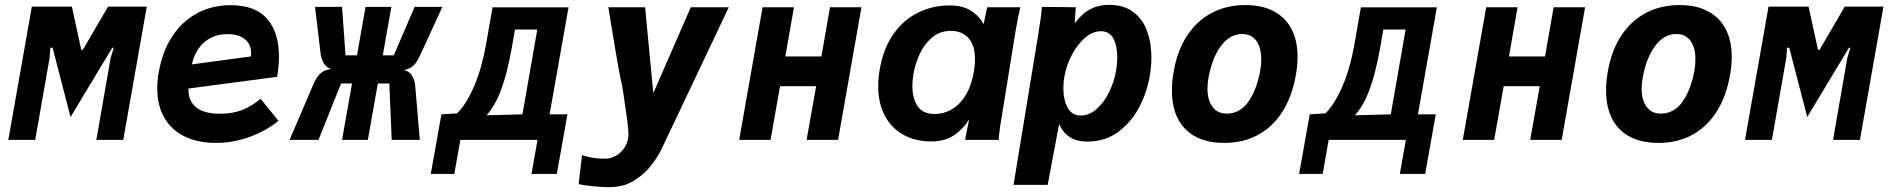

<svg xmlns="http://www.w3.org/2000/svg" viewBox="-20 -580 7840 796"><path d="M112 -552.5H278L317 -373.5H323.5L428 -552.5H588.5L491 0H379.5L438.5 -339L451.5 -382H445.5L272.5 -95L198 -382H189L185.5 -339L126 0H14.5Z M632 -214Q632 -247.5 638.5 -283Q653.5 -368 694.8 -430.2Q736 -492.5 798 -525.5Q860 -558.5 935.5 -558.5Q1038.5 -558.5 1087.5 -502Q1136.5 -445.5 1136.5 -346Q1136.5 -306 1129 -261.5L761.5 -213Q759 -165.5 790.8 -137Q822.5 -108.5 893 -108.5Q945 -108.5 984.5 -124.2Q1024 -140 1060.5 -170.5L1134.5 -79Q1085 -38.5 1016.5 -13Q948 12.5 875.5 12.5Q801.5 12.5 746.5 -13.8Q691.5 -40 661.8 -91Q632 -142 632 -214ZM1021 -360Q1021 -397 995 -417.8Q969 -438.5 923 -438.5Q867 -438.5 828.5 -406.2Q790 -374 775.5 -313L1020 -346Q1021 -356 1021 -360Z M1339.5 -291 1351 -295Q1333 -300 1322 -318.2Q1311 -336.5 1308.5 -363.5L1286 -551.5H1398L1412.5 -350.5H1460L1495.5 -551.5H1602.5L1567 -350.5H1612.5L1699 -551.5H1814L1723 -353.5Q1709.5 -324.5 1697.5 -311.5Q1685.5 -298.5 1666 -292.5L1655 -289Q1676 -285.5 1688.2 -266.8Q1700.5 -248 1702 -217.5L1720.5 0H1604L1594 -234H1546.5L1505 0H1398L1439.5 -234H1394L1300.5 0H1180.5L1278 -227.5Q1290.5 -257.5 1305 -272.2Q1319.5 -287 1339.5 -291Z M1810 -106 1875 -110Q1913 -147.5 1945 -221.2Q1977 -295 1994.5 -392.5L2022 -549.5H2337L2258.5 -106H2332.5L2288.5 141H2183.5L2208.5 0H1888.5L1863.5 141H1766ZM2146 -106 2207.5 -457.5H2115L2101 -377.5Q2083 -276.5 2058 -209Q2033 -141.5 1997 -102Z M2487 78Q2510.5 78 2532 66.5Q2553.5 55 2568 33.8Q2582.5 12.5 2585 -15Q2586.5 -33.5 2581.5 -72.5Q2576.5 -111.5 2565.5 -185.5Q2562 -204.5 2559.5 -223.5Q2548 -268 2516.5 -462L2502 -550H2654.5L2688.5 -194L2844 -550H3001.5Q2985.5 -517 2809 -144L2718.5 46.5Q2681 114.5 2638.2 147.8Q2595.5 181 2563.8 188.5Q2532 196 2504.5 196Q2480.5 196 2442.5 192.5Q2404.5 189 2379 183.5L2393 63.5Q2421 72 2443.2 75Q2465.5 78 2487 78Z M3141.5 -550H3271.5L3236 -346H3385.5L3421 -550H3551.5L3454.5 0H3324L3363.5 -222.5H3214L3174.5 0H3044.5Z M3621 -222.5Q3621 -255 3627 -291Q3642 -380 3684.8 -439.8Q3727.5 -499.5 3787.8 -528.5Q3848 -557.5 3917 -557.5Q3971 -557.5 4005.5 -535.5Q4040 -513.5 4058 -479.5L4072.5 -550H4210Q4202 -518.5 4190 -449L4129 -71.5L4126.5 -56.5Q4124.5 -42 4122.8 -28Q4121 -14 4120.5 0H3981.5Q3984 -17.5 3993.5 -63L3998 -85Q3973.5 -45 3935 -19.2Q3896.5 6.5 3840.5 6.5Q3777 6.5 3727.2 -20.2Q3677.5 -47 3649.2 -98.5Q3621 -150 3621 -222.5ZM4018.5 -289Q4022 -312 4022 -334.5Q4022 -394 3994.5 -423Q3967 -452 3922 -452Q3877.5 -452 3845 -425Q3812.5 -398 3793.5 -357.2Q3774.5 -316.5 3767 -274Q3762.5 -245 3762.5 -224Q3762.5 -173 3784 -140.2Q3805.5 -107.5 3854.5 -107.5Q3893 -107.5 3927 -127.5Q3961 -147.5 3985.2 -188.5Q4009.5 -229.5 4018.5 -289Z M4299.5 -551.5 4440 -550 4435.5 -483Q4466.5 -525 4501 -542.5Q4535.5 -560 4577 -560Q4639.5 -560 4679 -529.8Q4718.5 -499.5 4736 -450.2Q4753.5 -401 4753.5 -341.5Q4753.5 -303 4746.5 -263.5Q4735.5 -199 4703.8 -137.2Q4672 -75.5 4617.5 -34.2Q4563 7 4488 7Q4402 7 4371 -66L4323.5 186.5H4182L4284.5 -438Q4289.5 -469.5 4293.8 -498.8Q4298 -528 4299.5 -551.5ZM4606.5 -284.5Q4612 -314.5 4612 -342.5Q4612 -390 4596 -420.2Q4580 -450.5 4544.5 -450.5Q4509.5 -450.5 4477.8 -422.8Q4446 -395 4423.5 -351.8Q4401 -308.5 4393 -263.5Q4388.5 -239 4388.5 -214.5Q4388.5 -165.5 4406.5 -133.2Q4424.5 -101 4460.5 -101Q4495.5 -101 4526.2 -128Q4557 -155 4577.8 -197.2Q4598.5 -239.5 4606.5 -284.5Z M4838.5 -205Q4838.5 -245 4846.5 -287Q4862 -373.5 4903 -434.5Q4944 -495.5 5005.2 -527.2Q5066.5 -559 5142.5 -559Q5212 -559 5260.5 -533.5Q5309 -508 5334.2 -460Q5359.5 -412 5359.5 -344.5Q5359.5 -308 5352 -266.5Q5336 -178 5295.8 -115.5Q5255.5 -53 5194.5 -20.2Q5133.5 12.5 5055.5 12.5Q4951 12.5 4894.8 -44.2Q4838.5 -101 4838.5 -205ZM5204 -283Q5209 -309.5 5209 -334.5Q5209 -382.5 5188.5 -410.8Q5168 -439 5130 -439Q5079.5 -439 5043 -391Q5006.5 -343 4991 -262Q4986 -237 4986 -212.5Q4986 -165 5006.8 -137Q5027.5 -109 5065.5 -109Q5119 -109 5153.5 -155.5Q5188 -202 5204 -283Z M5410 -106 5475 -110Q5513 -147.5 5545 -221.2Q5577 -295 5594.5 -392.5L5622 -549.5H5937L5858.5 -106H5932.5L5888.5 141H5783.5L5808.5 0H5488.5L5463.5 141H5366ZM5746 -106 5807.5 -457.5H5715L5701 -377.5Q5683 -276.5 5658 -209Q5633 -141.5 5597 -102Z M6141.5 -550H6271.5L6236 -346H6385.5L6421 -550H6551.5L6454.5 0H6324L6363.5 -222.5H6214L6174.5 0H6044.5Z M6638.5 -205Q6638.5 -245 6646.5 -287Q6662 -373.5 6703 -434.5Q6744 -495.5 6805.2 -527.2Q6866.5 -559 6942.5 -559Q7012 -559 7060.5 -533.5Q7109 -508 7134.2 -460Q7159.5 -412 7159.5 -344.5Q7159.5 -308 7152 -266.5Q7136 -178 7095.8 -115.5Q7055.5 -53 6994.5 -20.2Q6933.5 12.5 6855.5 12.5Q6751 12.5 6694.8 -44.2Q6638.5 -101 6638.5 -205ZM7004 -283Q7009 -309.5 7009 -334.5Q7009 -382.5 6988.5 -410.8Q6968 -439 6930 -439Q6879.5 -439 6843 -391Q6806.5 -343 6791 -262Q6786 -237 6786 -212.5Q6786 -165 6806.8 -137Q6827.5 -109 6865.5 -109Q6919 -109 6953.5 -155.5Q6988 -202 7004 -283Z M7312 -552.5H7478L7517 -373.5H7523.5L7628 -552.5H7788.5L7691 0H7579.5L7638.5 -339L7651.5 -382H7645.5L7472.5 -95L7398 -382H7389L7385.5 -339L7326 0H7214.5Z"/></svg>

Font: JuliaMono ExtraBold
Style: Italic
Weight: 800
Italic angle: -9°
Monospace: yes
Designer: cormullion
Foundry: corm
Version: Version 0.057; ttfautohint (v1.8.4)